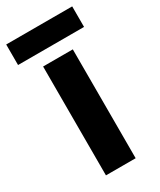

<svg xmlns="http://www.w3.org/2000/svg" viewBox="-195 -772 696 834"><g transform="rotate(-30 152.5 -354.5)"><path d="M227 0H78V-546H227ZM318 -709V-606H-13V-709Z"/></g></svg>

Font: Noto Sans Bengali
Style: Bold
Weight: 700
Designer: Jelle Bosma - Monotype Design Team
Foundry: Monotype Imaging Inc.
Version: Version 2.003; ttfautohint (v1.8.4.7-5d5b)